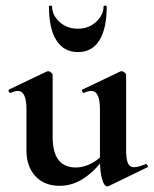

<svg xmlns="http://www.w3.org/2000/svg" viewBox="-20 -648 546 682"><path d="M74 -113V-260Q74 -325 43 -325Q32 -325 18 -318H17Q13 -318 11 -323.5Q9 -329 12 -330L146 -394L151 -395Q156 -395 161.5 -390.5Q167 -386 167 -382V-161Q167 -53 250 -53Q278 -53 307.5 -69Q337 -85 354 -111L360 -99Q324 -47 282 -17.5Q240 12 192 12Q137 12 105.5 -22.5Q74 -57 74 -113ZM456 -54Q470 -54 497 -65H499Q502 -65 504.5 -60Q507 -55 504 -54L366 13Q364 14 361 14Q350 14 342.5 -12Q335 -38 335 -82V-260Q335 -325 304 -325Q293 -325 278 -318H277Q274 -318 272 -323.5Q270 -329 273 -330L407 -394Q409 -395 412 -395Q417 -395 422.5 -390.5Q428 -386 428 -382V-116Q428 -82 434.5 -68Q441 -54 456 -54ZM165 -626Q165 -594 191.5 -570Q218 -546 257 -546Q295 -546 321.5 -570.5Q348 -595 348 -626Q348 -628 353.5 -628Q359 -628 359 -625Q359 -546 333 -504.5Q307 -463 257 -463Q207 -463 180.5 -504.5Q154 -546 154 -625Q154 -628 159.5 -628Q165 -628 165 -626Z"/></svg>

Font: Cormorant Infant
Style: Bold
Weight: 700
Designer: Christian Thalmann (Catharsis Fonts)
Foundry: Catharsis Fonts
Version: Version 4.000